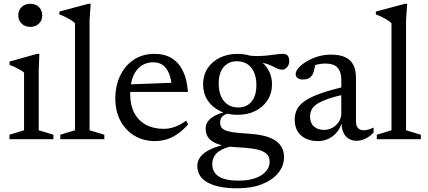

<svg xmlns="http://www.w3.org/2000/svg" viewBox="-20 -735 2260 1014"><path d="M140 -593Q112 -593 94.2 -610.2Q76.5 -627.5 76.5 -654Q76.5 -680.5 94.2 -697.8Q112 -715 140 -715Q168 -715 185.5 -697.8Q203 -680.5 203 -654Q203 -627.5 185.5 -610.2Q168 -593 140 -593ZM188 -450.5 184.5 -364V-47L262 -23.5V0H30V-23.5L107 -47V-351.5Q101.5 -357 89 -364.5Q76.5 -372 61.2 -379.5Q46 -387 30.5 -392V-410L175.5 -450.5Z M453 -47 531 -23.5V0H298.5V-23.5L376 -47V-612.5Q369.5 -619.5 357.5 -627.2Q345.5 -635 329.2 -643.2Q313 -651.5 293.5 -659V-674L447 -715H459L453 -631Z M796 -450.5Q850 -450.5 887.8 -427Q925.5 -403.5 946.8 -358.8Q968 -314 972.5 -249.5H653L653.5 -289L920 -299L887 -279.5Q884 -319 872.5 -347.2Q861 -375.5 840.5 -390.8Q820 -406 789.5 -406Q752.5 -406 725 -386.8Q697.5 -367.5 682.5 -330.2Q667.5 -293 667.5 -238Q667.5 -180 689 -139Q710.5 -98 750.5 -76.2Q790.5 -54.5 845 -54.5Q866.5 -54.5 886.5 -59.8Q906.5 -65 926 -74.8Q945.5 -84.5 963.5 -98L973.5 -78Q947.5 -48.5 919.5 -28.8Q891.5 -9 861.5 0.5Q831.5 10 798.5 10Q737 10 689.8 -18.5Q642.5 -47 615.8 -97.5Q589 -148 589 -214Q589 -280.5 614 -334Q639 -387.5 685.5 -419Q732 -450.5 796 -450.5Z M1233 259.5Q1181.5 259.5 1142 251.5Q1102.5 243.5 1075.8 228.5Q1049 213.5 1035.5 191.2Q1022 169 1022 140.5Q1022 120.5 1032.5 102.2Q1043 84 1065.5 68.5Q1088 53 1123 41Q1158 29 1207 20.5H1235V32Q1184 39 1154.5 53.5Q1125 68 1113 88Q1101 108 1101 132Q1101 160 1115.8 179.5Q1130.5 199 1161.5 209Q1192.5 219 1241.5 219Q1291.5 219 1328 206Q1364.5 193 1384.2 170.2Q1404 147.5 1404 120Q1404 100.5 1395.5 87Q1387 73.5 1367.5 64.2Q1348 55 1314.8 50Q1281.5 45 1231.5 42.5Q1181.5 40 1149.2 31.5Q1117 23 1098.8 9.8Q1080.5 -3.5 1073.2 -20.2Q1066 -37 1066 -56Q1066 -90 1097.8 -113.5Q1129.5 -137 1187.5 -147.5L1198.5 -138Q1171 -134.5 1156.8 -122Q1142.5 -109.5 1142.5 -88Q1142.5 -76 1147 -66.2Q1151.5 -56.5 1165 -49.2Q1178.5 -42 1206.2 -37.2Q1234 -32.5 1280.5 -30Q1327.5 -27.5 1364.5 -19.8Q1401.5 -12 1427 2.8Q1452.5 17.5 1466.2 40.5Q1480 63.5 1480 96Q1480 140 1450.5 177.2Q1421 214.5 1365.5 237Q1310 259.5 1233 259.5ZM1234.5 -128.5Q1182.5 -128.5 1141 -149Q1099.5 -169.5 1076 -205.8Q1052.5 -242 1052.5 -289Q1052.5 -337 1076 -373.5Q1099.5 -410 1141 -430.2Q1182.5 -450.5 1234.5 -450.5Q1274 -450.5 1307 -438.8Q1340 -427 1364.5 -405.5Q1389 -384 1402.8 -354.8Q1416.5 -325.5 1416.5 -290Q1416.5 -242 1392.8 -205.5Q1369 -169 1328 -148.8Q1287 -128.5 1234.5 -128.5ZM1238.5 -167.5Q1282.5 -167.5 1308.2 -198.2Q1334 -229 1334 -285Q1334 -344.5 1306.5 -378Q1279 -411.5 1231 -411.5Q1187.5 -411.5 1161.2 -381Q1135 -350.5 1135 -294Q1135 -235 1162.8 -201.2Q1190.5 -167.5 1238.5 -167.5ZM1300.5 -410.5 1282.5 -443Q1315 -438.5 1343.2 -439Q1371.5 -439.5 1395.2 -442.2Q1419 -445 1439 -447.8Q1459 -450.5 1475 -450.5Q1491 -450.5 1499.2 -441.2Q1507.5 -432 1507.5 -412.5Q1507.5 -393 1496.2 -380Q1485 -367 1469.5 -367Q1456.5 -367 1443.8 -373.2Q1431 -379.5 1413.8 -388Q1396.5 -396.5 1369.2 -403Q1342 -409.5 1300.5 -410.5Z M1818 -281.5 1820.5 -241Q1757.5 -228 1717.5 -214.5Q1677.5 -201 1655.8 -186.8Q1634 -172.5 1625.8 -156Q1617.5 -139.5 1617.5 -119.5Q1617.5 -85.5 1638 -67.2Q1658.5 -49 1690.5 -49Q1716 -49 1736.8 -61Q1757.5 -73 1770 -92.8Q1782.5 -112.5 1782.5 -135.5V-315.5Q1782.5 -355 1763 -377.2Q1743.5 -399.5 1697.5 -399.5Q1680 -399.5 1659.2 -395.2Q1638.5 -391 1619.5 -382L1647 -407.5Q1645 -392 1642 -377.8Q1639 -363.5 1635.2 -352.2Q1631.5 -341 1625.5 -334Q1617.5 -323.5 1605.2 -319.2Q1593 -315 1579.5 -315Q1561.5 -315 1551.5 -323Q1541.5 -331 1541.5 -343Q1541.5 -359 1557 -376.8Q1572.5 -394.5 1599 -410.5Q1625.5 -426.5 1658.8 -436.5Q1692 -446.5 1728 -446.5Q1775.5 -446.5 1804.5 -432.2Q1833.5 -418 1846.8 -391Q1860 -364 1860 -324.5V-95Q1860 -78.5 1864.8 -68Q1869.5 -57.5 1879 -52.2Q1888.5 -47 1902.5 -47Q1914 -47 1927 -51Q1940 -55 1953 -61.5V-35Q1932 -12.5 1908.2 -2Q1884.5 8.5 1864 8.5Q1839 8.5 1820.8 -3Q1802.5 -14.5 1793 -36.5Q1783.5 -58.5 1783.5 -90L1786.5 -94Q1780 -63 1761.8 -39.8Q1743.5 -16.5 1717 -3.2Q1690.5 10 1659 10Q1604.5 10 1570.5 -19.2Q1536.5 -48.5 1536.5 -103.5Q1536.5 -133 1548.5 -157.2Q1560.5 -181.5 1591 -202.5Q1621.5 -223.5 1676.8 -242.8Q1732 -262 1818 -281.5Z M2124.5 -47 2202.5 -23.5V0H1970V-23.5L2047.5 -47V-612.5Q2041 -619.5 2029 -627.2Q2017 -635 2000.8 -643.2Q1984.5 -651.5 1965 -659V-674L2118.5 -715H2130.5L2124.5 -631Z"/></svg>

Font: Newsreader 16pt 16pt
Style: Regular
Weight: 400
Version: Version 1.003